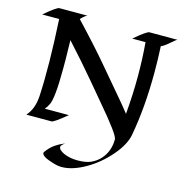

<svg xmlns="http://www.w3.org/2000/svg" viewBox="-134 -826 1159 1211"><g transform="rotate(15 445.5 -221.0)"><path d="M682.6 -167.5Q693.8 -297.4 693.8 -413.8Q693.8 -530.3 684.6 -636.2H597.7Q675.3 -702.6 692.4 -702.6H876.5Q869.6 -701.7 845.7 -680.2Q798.8 -639.6 784.2 -636.7Q788.6 -559.1 788.6 -466.8Q788.6 -240.2 753.9 -49.8Q741.2 17.6 676.8 91.8Q614.3 164.6 533.2 211.9Q447.3 261.7 376 261.7Q350.6 261.7 317.6 251.2Q284.7 240.7 272 234.4Q243.2 219.7 243.2 206.1Q243.2 201.2 246.3 197.5Q249.5 193.8 258.8 181.6Q292.5 139.6 360.8 111.8Q335.4 130.4 335.4 140.4Q335.4 150.4 344.7 159.9Q354 169.4 372.1 177.7Q411.1 195.3 463.6 195.3Q516.1 195.3 549.1 180.7Q582 166 606 140.6Q656.7 85.9 656.7 5.9Q656.7 -23.4 506.3 -199.2Q460 -253.4 414.1 -309.1Q330.6 -408.7 223.6 -525.9Q226.1 -434.6 226.1 -398.9V-340.8Q226.1 -143.1 201.7 -100.1Q190.4 -77.6 179.2 -66.4H336.9Q255.9 0 242.2 0H76.7Q122.1 -49.3 127 -135.7Q137.7 -334.5 120.6 -636.2H9.8Q87.4 -702.6 104.5 -702.6H288.6Q277.3 -701.2 246.1 -669.9Q385.3 -522.5 473.1 -417.7Q561 -313 602.1 -265.4Q643.1 -217.8 682.6 -167.5Z"/></g></svg>

Font: Fondamento
Style: Regular
Weight: 400
Version: Version 1.000